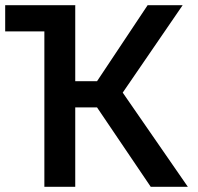

<svg xmlns="http://www.w3.org/2000/svg" viewBox="-20 -720 764 740"><path d="M0 -700H271L270 -699V-407H354L549 -700H684L453 -363L704 0H561L354 -306H270V0H151V-599H0Z"/></svg>

Font: Golos UI Medium
Style: Regular
Weight: 500
Designer: A.Korolkova, Vitaly Kuzmin
Foundry: ParaType Ltd
Version: Version 2.000